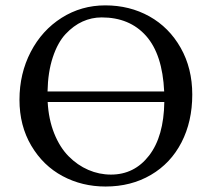

<svg xmlns="http://www.w3.org/2000/svg" viewBox="-20 -678 781 708"><path d="M689 -329.1Q689 -230 649.2 -152.8Q609.4 -75.7 536.4 -33Q463.4 9.8 369.1 9.8Q282.7 9.8 210.9 -28.6Q139.2 -66.9 95.5 -140.6Q51.8 -214.4 51.8 -310.1Q51.8 -406.7 93.3 -486.6Q134.8 -566.4 207.3 -612.3Q279.8 -658.2 368.2 -658.2Q458 -658.2 530.8 -617.7Q603.5 -577.1 646.2 -501.7Q689 -426.3 689 -329.1ZM585.4 -340.8Q579.1 -477.5 518.6 -545.7Q458 -613.8 355 -613.8Q317.9 -613.8 284.4 -598.6Q251 -583.5 221.9 -552.5Q192.9 -521.5 174.8 -467Q156.7 -412.6 155.3 -340.8ZM585.9 -301.8H155.8Q159.2 -237.8 179.9 -186Q200.7 -134.3 233.2 -101.6Q265.6 -68.8 305.7 -51.5Q345.7 -34.2 389.2 -34.2Q475.6 -34.2 529.8 -104.5Q584 -174.8 585.9 -301.8Z"/></svg>

Font: Linux Biolinum G
Style: Regular
Weight: 400
Designer: Philipp H. Poll
Foundry: Philipp H. Poll
Version: Version 1.1.0 ; ttfautohint (v1.6)